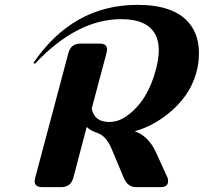

<svg xmlns="http://www.w3.org/2000/svg" viewBox="-20 -767 835 787"><path d="M152.8 0Q122.1 0 122.1 -24.4Q122.1 -29.8 124.5 -39.1L260.3 -549.3Q270.5 -588.4 310.1 -588.4H388.2Q418.9 -588.4 418.9 -564Q418.9 -558.6 416.5 -549.3L356 -322.3Q366.2 -267.1 427.7 -267.1Q466.8 -267.1 502.4 -293.5Q585.9 -355 619.1 -482.4Q630.9 -526.9 630.9 -561Q630.9 -601.1 615.2 -628.4Q581.1 -688.5 477.1 -688.5Q295.4 -688.5 123.5 -505.9L116.7 -508.8Q279.3 -747.1 543.5 -747.1Q695.3 -747.1 756.8 -670.4Q795.4 -622.1 795.4 -550.3Q795.4 -519 789.6 -489.7Q769 -389.6 688 -316.9Q616.2 -252.4 532.2 -229Q588.9 -209.5 619.6 -142.1L666.5 -39.1Q668.9 -33.7 668.9 -24.4Q668.9 0 638.2 0H536.6Q503.4 0 486.8 -39.1L437.5 -156.7Q415 -210.4 378.9 -222.2Q352.5 -230.5 335.4 -246.6L280.8 -39.1Q270.5 0 231 0Z"/></svg>

Font: Cursive Sans
Style: Bold
Weight: 700
Italic angle: -15°
Designer: Wojciech Kalinowski "wmk69" (wmk69@o2.pl)
Foundry: Wojciech Kalinowski "wmk69" (wmk69@o2.pl)
Version: Wersja 3.1.0; 2022-02-18